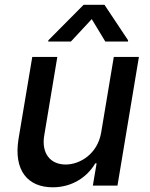

<svg xmlns="http://www.w3.org/2000/svg" viewBox="-20 -787 634 814"><path d="M409.1 -226.2C393.8 -133.5 318.2 -89.5 258.5 -89.5C192.8 -89.5 155.5 -137.1 167.3 -211.3L223 -545.5H116.8L58.6 -198.5C36.6 -63.2 98.7 7.1 203.5 7.1C285.5 7.1 349.8 -36.2 383.9 -94.5H389.6L373.6 0H478L568.9 -545.5H462.4ZM184.3 -610.8H280.5L369 -706L426.5 -610.8H522.4L523.1 -616.1L422.9 -766.7H334.5L185 -616.1Z"/></svg>

Font: Margiela Sans Medium
Style: Italic
Weight: 500
Italic angle: -9.39999°
Designer: Stefan Endress, Andreas Faust
Version: Version 1.100;FEAKit 1.0